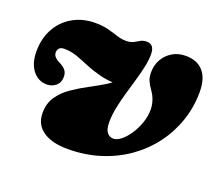

<svg xmlns="http://www.w3.org/2000/svg" viewBox="-91 -610 852 750"><g transform="rotate(20 335.0 -235.0)"><path d="M662.5 -370.5Q662.5 -308 643 -250.5Q623.5 -193 587.5 -144.8Q551.5 -96.5 500.8 -60.5Q450 -24.5 387.5 -4.8Q325 15 253 15Q188 15 150.8 -10.5Q113.5 -36 113.5 -84.5Q113.5 -124.5 133.2 -153Q153 -181.5 183.8 -202.5Q214.5 -223.5 248.2 -241.2Q282 -259 311 -276.8Q340 -294.5 355.5 -316.5V-289Q311 -289 277.2 -297.8Q243.5 -306.5 216 -318Q188.5 -329.5 163.2 -338.8Q138 -348 111 -348.5Q95.5 -349 88.8 -342.8Q82 -336.5 81 -326.5Q79.5 -305.5 106.5 -292.5Q126 -283 135 -271.8Q144 -260.5 143.5 -243.5Q143 -219.5 127 -206.8Q111 -194 90.5 -194Q53 -194 29.5 -226.2Q6 -258.5 9 -315Q11.5 -364 34.5 -402.5Q57.5 -441 97.2 -463Q137 -485 188.5 -485Q219 -485 242.5 -478.8Q266 -472.5 285 -466.2Q304 -460 321 -460Q341.5 -460 353.5 -466.2Q365.5 -472.5 375.8 -478.8Q386 -485 402 -485Q417 -485 425.2 -475Q433.5 -465 433.5 -443Q433.5 -419.5 427.2 -390.5Q421 -361.5 411.5 -329.2Q402 -297 392.5 -264Q383 -231 376.8 -199.5Q370.5 -168 370.5 -140Q370.5 -109.5 381 -96.8Q391.5 -84 407 -84Q421.5 -84 438.5 -97.2Q455.5 -110.5 470.8 -133.2Q486 -156 496 -183.8Q506 -211.5 506 -240.5Q506 -258.5 499.8 -277.8Q493.5 -297 482 -312.5Q470 -329 463.5 -344.2Q457 -359.5 457.5 -381Q458 -409.5 471.5 -433Q485 -456.5 508.8 -470.8Q532.5 -485 564 -485Q611 -485 636.8 -456Q662.5 -427 662.5 -370.5Z"/></g></svg>

Font: Fraunces Wonky
Style: Italic
Weight: 900
Italic angle: -16°
Version: Version 1.000;[b76b70a41]